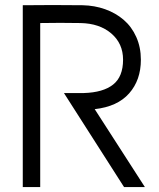

<svg xmlns="http://www.w3.org/2000/svg" viewBox="-20 -754 641 774"><path d="M142.1 0H71.8V-732.9Q192.4 -734.4 313 -732.9Q361.3 -731.9 403.8 -716.8Q446.3 -701.7 478.5 -674.1Q510.7 -646.5 529.3 -605Q547.9 -563.5 547.9 -513.2Q547.9 -431.2 500.7 -377.7Q453.6 -324.2 361.8 -314L564 0H480L237.8 -378.9H317.9Q396 -381.3 436 -413.1Q476.1 -444.8 476.1 -513.2Q476.1 -578.6 428.7 -619.1Q381.3 -659.7 304.2 -661.1Q222.2 -662.6 142.1 -661.1Z"/></svg>

Font: Kreadon
Style: Regular
Weight: 400
Designer: kohakuno
Foundry: StudioGnu
Version: Version 1.000;Glyphs 3.1.2 (3151)